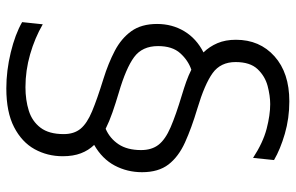

<svg xmlns="http://www.w3.org/2000/svg" viewBox="-176 -590 890 577"><g transform="rotate(90 268.5 -301.0)"><path d="M245 124.5Q192 124.5 137.2 111.2Q82.5 98 46 77L52.5 15Q94 39 142.8 53Q191.5 67 241.5 67Q280 67 312 57Q344 47 363.2 21.8Q382.5 -3.5 382.5 -48Q382.5 -79 366.5 -98.5Q350.5 -118 314 -133.2Q277.5 -148.5 216 -167.5Q169.5 -182 132.2 -201.5Q95 -221 73.2 -251.2Q51.5 -281.5 51.5 -328.5Q51.5 -374 73.5 -410.5Q95.5 -447 137 -468Q119.5 -486 109.2 -510Q99 -534 99 -565.5Q99 -637 148.8 -681.5Q198.5 -726 284 -726Q335 -726 381.5 -712.5Q428 -699 460.5 -680L454 -617Q408 -647 366.5 -657.8Q325 -668.5 292.5 -668.5Q267.5 -668.5 238 -660.8Q208.5 -653 187.2 -630.5Q166 -608 166 -564.5Q166 -519.5 199.2 -495.5Q232.5 -471.5 306 -449.5Q364.5 -432 407.5 -412.5Q450.5 -393 473.8 -362.8Q497 -332.5 497 -283.5Q497 -239 477 -201.2Q457 -163.5 415 -139.5Q431.5 -122.5 440.2 -99.5Q449 -76.5 449 -45Q449 1 427.8 39.5Q406.5 78 361.5 101.2Q316.5 124.5 245 124.5ZM258 -213.5Q290 -204 317.2 -194.5Q344.5 -185 366.5 -174Q395.5 -186.5 413 -212.8Q430.5 -239 430.5 -280.5Q430.5 -312.5 414.5 -333Q398.5 -353.5 362 -369.2Q325.5 -385 264 -403.5Q244 -409.5 225 -416.2Q206 -423 189 -431.5Q161 -422 139.5 -398.2Q118 -374.5 118 -331.5Q118 -284 151.2 -259.5Q184.5 -235 258 -213.5Z"/></g></svg>

Font: Commissioner Light
Style: Regular
Weight: 300
Designer: Kostas Bartsokas
Foundry: Kostas Bartsokas
Version: Version 1.000; ttfautohint (v1.8.3)